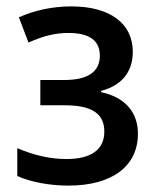

<svg xmlns="http://www.w3.org/2000/svg" viewBox="-20 -570 491 600"><path d="M194 10C331 10 411 -51 411 -152C411 -219 371 -266 296 -282V-286C361 -303 395 -346 395 -408C395 -496 325 -550 203 -550C144 -550 89 -538 39 -516L69 -437C118 -459 155 -467 194 -467C260 -467 292 -443 292 -396C292 -346 255 -320 181 -320H106V-241H182C267 -241 306 -215 306 -159C306 -103 266 -73 187 -73C137 -73 85 -85 34 -107V-20C76 -1 135 10 194 10Z"/></svg>

Font: Noto Sans SemiCondensed Medium
Style: Regular
Weight: 500
Width: 4
Designer: Monotype Design Team
Foundry: Monotype Imaging Inc.
Version: Version 2.013